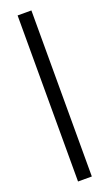

<svg xmlns="http://www.w3.org/2000/svg" viewBox="-142 -742 442 773"><g transform="rotate(-20 78.5 -355.5)"><path d="M107.9 0H48.8V-711.4H107.9Z"/></g></svg>

Font: JuniusX
Style: Regular
Weight: 400
Designer: Peter S. Baker
Foundry: Briery Creek Software
Version: Version 1.004